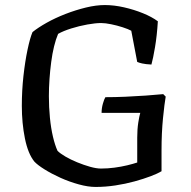

<svg xmlns="http://www.w3.org/2000/svg" viewBox="-20 -740 756 760"><path d="M358.5 0Q328.6 0 291.7 -10.2Q254.8 -20.3 219.4 -36.2Q184 -52.2 156.2 -69.6Q128.4 -87 116 -100.4Q90.9 -131.3 78.6 -192Q66.4 -252.6 66.4 -321Q66.4 -381.4 72.8 -439.2Q79.2 -497 89 -543.2Q98.7 -589.5 108.7 -613Q130.8 -630.8 164.5 -649.8Q198.2 -668.7 238.7 -684.5Q279.2 -700.2 319.7 -710.1Q360.1 -720 395 -720Q431.4 -720 470.9 -711Q510.5 -702 546.1 -687.5Q581.7 -673 604.8 -655.7Q601.3 -598.3 593.6 -553.2Q586 -508.1 579.4 -484.5Q556.5 -485.7 542.7 -488.8Q528.9 -492 523.1 -495L499.6 -618.4Q487.6 -624.9 465.4 -632.1Q443.1 -639.3 420 -644Q396.8 -648.8 380.1 -648.8Q358.1 -648.8 325.6 -643Q293.2 -637.2 261.7 -627.3Q230.3 -617.4 210 -605.9Q201 -584.9 194 -556.3Q187 -527.7 182.7 -494.5Q178.3 -461.2 175.9 -426.8Q173.5 -392.3 173.5 -359.6Q173.5 -315.4 177.6 -273.8Q181.7 -232.3 189.7 -198.5Q197.7 -164.8 207.7 -143Q218.2 -132.4 238.9 -120.3Q259.6 -108.2 285.7 -97.5Q311.9 -86.8 336.7 -79.8Q361.5 -72.8 379.8 -72.8Q406.4 -72.8 433.2 -76.4Q460.1 -80 483.8 -85.7Q507.5 -91.5 523.2 -96.7V-195.4Q523.2 -227.9 527.3 -254.5Q531.5 -281.1 535.2 -293.2H382.1Q382.1 -311.7 387.3 -329.9Q392.5 -348 397.2 -355.3Q435.1 -355.3 476.7 -357.1Q518.2 -358.9 557.5 -361.7Q596.8 -364.6 626.1 -367.4L635.9 -357.6Q631.1 -330.7 625.2 -272.2Q619.4 -213.7 619.4 -144.3V-62.2Q604.6 -53.2 576.8 -42.6Q549 -32 512.7 -22Q476.5 -12 436.9 -6Q397.4 0 358.5 0Z"/></svg>

Font: Texturina Medium
Style: Regular
Weight: 500
Designer: Guillermo Torres Carreño
Foundry: Omnibus-Type
Version: Version 1.003